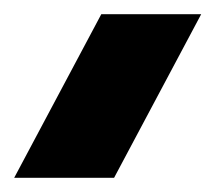

<svg xmlns="http://www.w3.org/2000/svg" viewBox="-71 -48 304 271"><path d="M-51 203 72 -28H213L90 203Z"/></svg>

Font: MuseoModerno Thin
Style: Bold Italic
Weight: 700
Italic angle: -9°
Version: Version 1.003